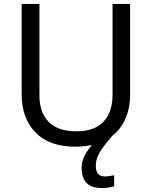

<svg xmlns="http://www.w3.org/2000/svg" viewBox="-20 -734 771 974"><path d="M466 107Q466 136 478 148.5Q490 161 511 161Q528 161 539.5 158.5Q551 156 559 155V211Q545 215 531 217.5Q517 220 497 220Q444 220 419 194Q394 168 394 117Q394 85 410 54.5Q426 24 449 -1Q472 -26 492 -40L555 -51Q525 -17 505 10Q485 37 475.5 60Q466 83 466 107ZM640 -252Q640 -178 610 -118.5Q580 -59 518.5 -24.5Q457 10 362 10Q229 10 159.5 -62.5Q90 -135 90 -254V-714H180V-251Q180 -164 226.5 -116Q273 -68 367 -68Q432 -68 472.5 -91.5Q513 -115 532 -156.5Q551 -198 551 -252V-714H640Z"/></svg>

Font: Noto Sans Sinhala
Style: Regular
Weight: 400
Designer: Jelle Bosma - Monotype Design Team
Foundry: Monotype Imaging Inc.
Version: Version 2.006